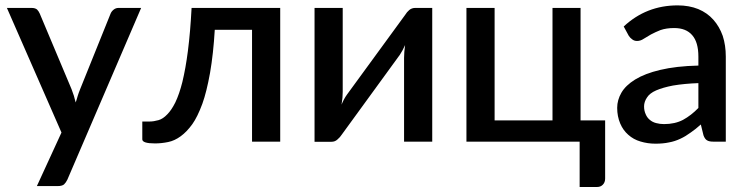

<svg xmlns="http://www.w3.org/2000/svg" viewBox="-20 -540 2847 732"><path d="M432.1 -509.8H518.1L236.8 145Q231.4 156.2 224.1 163.1Q216.3 169.4 200.2 169.4H120.6L214.4 -34.7L6.3 -509.8H100.1Q113.8 -509.8 121.1 -503.9Q127.4 -497.6 131.3 -488.8L252.9 -199.7L261.7 -174.8Q263.2 -170.4 265.1 -161.9Q267.1 -153.3 268.6 -149.4Q270 -153.8 272.7 -162.1Q275.4 -170.4 276.4 -174.8Q279.3 -184.6 285.6 -200.2L401.9 -488.8Q405.8 -497.6 414.1 -503.9Q421.9 -509.8 432.1 -509.8Z M1048.3 -509.8V0H940.9V-426.3H798.8Q793.5 -335.4 780.8 -262.2Q767.6 -189 751.5 -144.5Q732.9 -94.2 713.4 -66.9Q692.4 -37.6 668.9 -20.5Q645.5 -3.4 621.1 1.5Q595.2 6.8 570.8 6.8Q522.5 6.8 522.5 -8.8V-76.7H550.3Q565.9 -76.7 584.5 -82Q601.6 -86.9 617.7 -104Q633.8 -120.1 648.4 -149.4Q663.6 -181.2 675.3 -227.5Q688 -280.3 696.3 -345.2Q705.6 -417.5 710.4 -509.8Z M1563 -509.8H1627.9V0H1520.5V-319.3Q1520.5 -325.7 1521.5 -342.3Q1522.5 -356 1524.4 -368.2Q1521 -360.8 1514.6 -348.1Q1508.8 -337.4 1504.4 -331.1L1282.7 -26.4Q1276.9 -17.1 1266.6 -8.3Q1257.3 0.5 1244.1 0.5H1179.2V-509.8H1286.6V-190.4Q1286.6 -183.6 1285.6 -167Q1283.2 -147.5 1282.2 -141.1Q1290.5 -162.1 1302.7 -179.2L1524.4 -482.9Q1531.2 -494.1 1540 -501.5Q1549.8 -509.8 1563 -509.8Z M2193.4 -81.1H2287.1V140.6Q2287.1 155.3 2278.3 164.1Q2270 172.9 2256.3 172.9H2189.9V0H1758.3V-509.8H1865.7V-81.1H2086.4V-509.8H2193.4Z M2642.6 -128.4V-223.1Q2589.4 -221.2 2545.9 -213.9Q2507.3 -206.5 2481.4 -195.3Q2457 -184.6 2446.8 -168.5Q2435.5 -151.9 2435.5 -134.3Q2435.5 -117.7 2441.9 -104Q2447.3 -91.3 2457.5 -83Q2467.8 -74.2 2481.4 -70.8Q2495.6 -66.9 2511.7 -66.9Q2553.2 -66.9 2584 -83Q2615.2 -100.1 2642.6 -128.4ZM2377 -403.8 2357.9 -439Q2444.3 -519.5 2563.5 -519.5Q2606.9 -519.5 2642.1 -505.4Q2676.3 -491.2 2699.7 -464.8Q2722.7 -439 2735.4 -403.3Q2747.1 -367.2 2747.1 -324.2V0H2699.2Q2683.6 0 2675.8 -4.9Q2667.5 -9.3 2662.1 -23.9L2651.9 -65.4Q2631.3 -46.9 2613.3 -34.7Q2593.3 -20 2574.2 -11.2Q2552.7 -1 2530.8 2.9Q2508.3 7.8 2479 7.8Q2449.2 7.8 2421.9 -0.5Q2395 -8.3 2375 -26.4Q2355.5 -43.5 2344.7 -68.8Q2333 -96.2 2333 -128.9Q2333 -158.7 2349.1 -186.5Q2365.2 -214.4 2401.4 -236.8Q2439 -259.8 2496.6 -273.4Q2558.1 -288.1 2642.6 -290V-324.2Q2642.6 -378.9 2619.1 -405.8Q2595.7 -433.1 2550.3 -433.1Q2520.5 -433.1 2498 -425.3Q2479.5 -418 2461.9 -408.7Q2452.1 -403.3 2434.1 -392.1Q2421.9 -383.8 2408.7 -383.8Q2397.9 -383.8 2390.1 -390.1Q2382.8 -395 2377 -403.8Z"/></svg>

Font: Lato-SemiBold
Style: Regular
Weight: 500
Designer: Lukasz Dziedzic with Adam Twardoch and Botio Nikoltchev
Foundry: tyPoland Lukasz Dziedzic
Version: ""